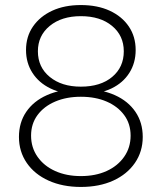

<svg xmlns="http://www.w3.org/2000/svg" viewBox="-20 -730 640 760"><path d="M300 10Q228 10 172.5 -15Q117 -40 86 -85Q55 -130 55 -188Q55 -245 84 -287.5Q113 -330 166 -353.5Q219 -377 286 -377V-358Q225 -358 179.5 -380Q134 -402 108.5 -441.5Q83 -481 83 -532Q83 -585 110.5 -625Q138 -665 186.5 -687.5Q235 -710 300 -710Q366 -710 414.5 -687.5Q463 -665 490 -625Q517 -585 517 -532Q517 -481 492 -441.5Q467 -402 421.5 -380Q376 -358 314 -358V-377Q382 -377 434.5 -353.5Q487 -330 516 -287.5Q545 -245 545 -188Q545 -130 514 -85Q483 -40 428 -15Q373 10 300 10ZM300 -33Q358 -33 402 -53Q446 -73 471.5 -109.5Q497 -146 497 -193Q497 -240 471.5 -274.5Q446 -309 402 -328Q358 -347 300 -347Q243 -347 198.5 -328Q154 -309 128.5 -274.5Q103 -240 103 -193Q103 -146 128.5 -109.5Q154 -73 198.5 -53Q243 -33 300 -33ZM300 -387Q378 -387 424 -425.5Q470 -464 470 -527Q470 -589 423.5 -627.5Q377 -666 300 -666Q224 -666 177 -627.5Q130 -589 130 -527Q130 -464 177 -425.5Q224 -387 300 -387Z"/></svg>

Font: SUSE Thin ExtraLight
Style: Regular
Weight: 250
Version: Version 1.000